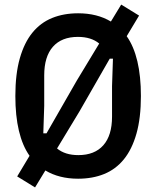

<svg xmlns="http://www.w3.org/2000/svg" viewBox="-20 -768 681 838"><path d="M321 12Q238 12 178 -24L133 50L55 2L109 -88Q47 -176 47 -349Q47 -445 66.5 -513.5Q86 -582 121.5 -625.5Q157 -669 207.5 -689.5Q258 -710 321 -710Q404 -710 464 -674L509 -748L587 -700L533 -610Q595 -522 595 -349Q595 -253 575.5 -184.5Q556 -116 520.5 -72.5Q485 -29 434.5 -8.5Q384 12 321 12ZM183 -186 315 -416 413 -578Q378 -607 320 -607Q249 -607 211 -564Q173 -521 173 -439V-306L169 -186ZM229 -120Q264 -91 322 -91Q393 -91 431 -134Q469 -177 469 -259V-392L473 -512H459L327 -282Z"/></svg>

Font: IBM Plex Sans Condensed SemiBold
Style: Regular
Weight: 600
Width: 3
Designer: Mike Abbink, Paul van der Laan, Pieter van Rosmalen
Foundry: Bold Monday
Version: Version 1.3